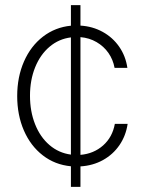

<svg xmlns="http://www.w3.org/2000/svg" viewBox="-20 -727 561 747"><path d="M255.9 -80.1Q193.8 -85.9 146.5 -122.6Q99.1 -159.2 73 -219.2Q46.9 -279.3 46.9 -353.5Q46.9 -427.2 73.2 -487.5Q99.6 -547.9 147.2 -584.5Q194.8 -621.1 255.9 -627V-707H293V-627.4Q340.3 -624.5 379.4 -603Q418.5 -581.5 443.6 -545.4Q468.8 -509.3 475.6 -462.9H425.8Q419.9 -495.1 401.9 -521Q383.8 -546.9 355.7 -563.2Q327.6 -579.6 293 -582.5V-124.5Q344.7 -128.9 381.1 -161.1Q417.5 -193.4 426.8 -245.1H476.6Q469.7 -198.7 444.8 -162.4Q419.9 -126 380.6 -104.2Q341.3 -82.5 293 -79.6V0H255.9ZM255.9 -125.5V-581.5Q209 -575.7 172.9 -545.2Q136.7 -514.6 116.7 -465.1Q96.7 -415.5 96.7 -354.5Q96.7 -293.5 116.5 -243.7Q136.2 -193.8 172.4 -162.8Q208.5 -131.8 255.9 -125.5Z"/></svg>

Font: Pretendard Std ExtraLight
Style: Regular
Weight: 200
Designer: Base glyphs from Inter by Rasmus Andersson; Hangeul glyphs from Noto Sans CJK(Source Han Sans) by Jang Soo-young and Kan
Foundry: Kil Hyung-jin
Version: Version 1.309